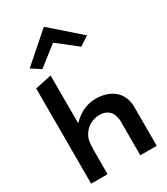

<svg xmlns="http://www.w3.org/2000/svg" viewBox="-250 -1158 1100 1265"><g transform="rotate(-30 300.0 -525.5)"><path d="M84 -860 154 -814 302 -930 450 -814 520 -860 302 -1051ZM554 0V-296C554 -415 463 -470 360 -470C283 -470 224 -433 180 -387V-751L55 -724V0H180V-175C180 -205 182 -234 187 -261C205 -317 254 -365 331 -365C387 -365 420 -329 425 -287C427 -281 429 -274 429 -268V0Z"/></g></svg>

Font: Bluebird
Style: Ext
Weight: 400
Designer: Jasper
Foundry: Cannot Into Space Fonts
Version: Version 0.98